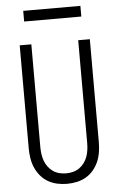

<svg xmlns="http://www.w3.org/2000/svg" viewBox="-61 -955 622 1004"><g transform="rotate(-5 250.0 -452.5)"><path d="M250 8Q224 8 198.5 2.5Q173 -3 150.5 -16Q128 -29 111 -49.5Q94 -70 84 -93.5Q74 -117 70 -143Q66 -169 66 -195V-735H127V-195Q127 -177 129.5 -159Q132 -141 138 -124Q144 -107 155 -92Q166 -77 181 -66.5Q196 -56 214 -51.5Q232 -47 250 -47Q268 -47 286 -51.5Q304 -56 319 -66.5Q334 -77 345 -92Q356 -107 362 -124Q368 -141 370.5 -159Q373 -177 373 -195V-735H434V-195Q434 -169 430 -143Q426 -117 416 -93.5Q406 -70 389 -49.5Q372 -29 349.5 -16Q327 -3 301.5 2.5Q276 8 250 8ZM400 -857H100V-913H400Z"/></g></svg>

Font: Iosevka Custom Light
Style: Regular
Weight: 300
Monospace: yes
Designer: Belleve Invis
Foundry: Belleve Invis
Version: Version 27.3.5